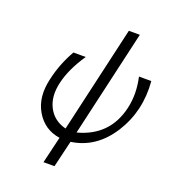

<svg xmlns="http://www.w3.org/2000/svg" viewBox="-153 -805 957 1083"><g transform="rotate(20 325.5 -263.5)"><path d="M109 -287Q130 -382 181 -472H255Q188 -373 168 -286Q147 -198 180 -135Q213 -72 286 -54L433 -694H499L352 -54Q535 -102 577 -285Q597 -373 575 -471H649Q664 -295 575 -154.5Q486 -14 338 7L300 167H234L272 7Q178 -7 129.5 -89Q81 -171 109 -287Z"/></g></svg>

Font: Coval
Style: ExtraLight Italic
Weight: 200
Foundry: Context Ltd
Version: Version 001.000